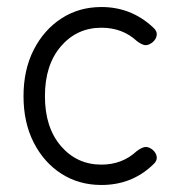

<svg xmlns="http://www.w3.org/2000/svg" viewBox="-20 -516 525 547"><path d="M269 11Q205 11 155 -21Q105 -53 76 -110Q47 -167 47 -242Q47 -317 76 -374Q105 -431 155 -463.5Q205 -496 269 -496Q353 -496 415 -439Q428 -428 426.5 -416Q425 -404 414 -395Q402 -386 392.5 -387.5Q383 -389 370 -399Q329 -437 269 -437Q199 -437 153.5 -384Q108 -331 108 -242Q108 -153 153.5 -100Q199 -47 269 -47Q328 -47 369 -85Q382 -95 392 -97Q402 -99 414 -90Q425 -81 426.5 -69Q428 -57 415 -46Q355 11 269 11Z"/></svg>

Font: Zen Maru Gothic
Style: Regular
Weight: 400
Designer: Yoshimichi Ohira
Foundry: Positype
Version: Version 1.002